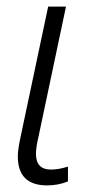

<svg xmlns="http://www.w3.org/2000/svg" viewBox="-20 -552 288 582"><path d="M186 -2V-47Q158 -38 134 -38Q89 -38 89 -86Q89 -105 97 -139L180 -532H126L43 -140Q34 -99 34 -78Q34 10 123 10Q156 10 186 -2Z"/></svg>

Font: Noto Sans UI SemiCondensed Light
Style: Italic
Weight: 300
Width: 4
Designer: Monotype Design Team
Foundry: Monotype Imaging Inc.
Version: 1.001